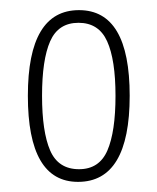

<svg xmlns="http://www.w3.org/2000/svg" viewBox="-20 -739 310 379"><path d="M134 -380Q35 -380 35 -550Q35 -719 136 -719Q236 -719 236 -550Q236 -380 134 -380ZM136 -405Q176 -405 192 -442Q208 -479 208 -550Q208 -621 191.5 -657.5Q175 -694 135 -694Q95 -694 79 -657.5Q63 -621 63 -550Q63 -479 79 -442Q95 -405 136 -405Z"/></svg>

Font: Noto Serif Myanmar ExtraCondensed Thin
Style: Regular
Weight: 100
Width: 2
Designer: Ben Mitchell and the Monotype Design Team
Foundry: Monotype Imaging Inc.
Version: Version 2.106; ttfautohint (v1.8.4.7-5d5b)